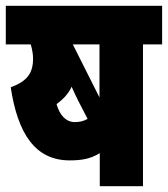

<svg xmlns="http://www.w3.org/2000/svg" viewBox="-20 -642 579 662"><path d="M473 -489H539V-622H0V-489H86C91 -472 94 -455 94 -440C94 -390 74 -362 17 -341C41 -182 101 -89 220 -89C261 -89 292 -94 324 -114V0H473ZM323 -489V-306L231 -489ZM249 -296 282 -232C268 -224 253 -221 238 -221C208 -221 186 -244 175 -283C194 -297 215 -316 227 -343C235 -325 243 -308 249 -296Z"/></svg>

Font: Noto Sans ExtraCondensed Black
Style: Italic
Weight: 900
Width: 2
Italic angle: -12°
Designer: Monotype Design Team
Foundry: Monotype Imaging Inc.
Version: Version 2.013